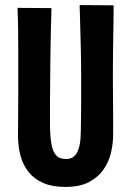

<svg xmlns="http://www.w3.org/2000/svg" viewBox="-20 -727 516 757"><path d="M238 10Q186 10 150.5 -5.5Q115 -21 93 -48.5Q71 -76 61 -112.5Q51 -149 51 -193Q51 -227 51.5 -270Q52 -313 52 -355.5Q52 -398 52 -432Q52 -477 52 -520Q52 -563 51.5 -606.5Q51 -650 49 -696L183 -695Q182 -662 181 -625.5Q180 -589 179.5 -553Q179 -517 178.5 -484.5Q178 -452 178 -426Q178 -397 177.5 -370.5Q177 -344 177 -320.5Q177 -297 177 -277.5Q177 -258 177 -243Q177 -195 182 -163Q187 -131 200.5 -115.5Q214 -100 240 -100Q261 -100 272.5 -111Q284 -122 290 -140.5Q296 -159 297.5 -182.5Q299 -206 299 -230Q299 -240 299.5 -262.5Q300 -285 300 -324Q300 -363 300 -424Q300 -488 298.5 -540.5Q297 -593 296 -634.5Q295 -676 294 -707L428 -706Q428 -673 427.5 -642.5Q427 -612 426.5 -580Q426 -548 425.5 -510Q425 -472 425 -422Q426 -337 426 -277Q426 -217 426 -195Q426 -162 418 -126.5Q410 -91 389 -60Q368 -29 331.5 -9.5Q295 10 238 10Z"/></svg>

Font: Truculenta ExtraBold
Style: Regular
Weight: 800
Version: Version 1.002